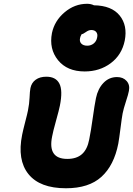

<svg xmlns="http://www.w3.org/2000/svg" viewBox="-20 -1068 704 1016"><path d="M428.2 -689.9Q335.4 -689.9 287.1 -749.5Q238.8 -809.1 254.9 -893.1Q268.6 -958 321.8 -1002.9Q375 -1047.9 440.9 -1047.9Q461.4 -1047.9 477.1 -1040Q570.8 -1038.6 613.3 -985.8Q655.8 -933.1 640.1 -853Q624.5 -777.3 565.9 -733.6Q507.3 -689.9 428.2 -689.9ZM403.8 -867.2Q399.4 -848.6 410.2 -837.4Q420.9 -826.2 441.9 -826.2Q461.4 -826.2 476.1 -838.1Q490.7 -850.1 494.1 -870.1Q498 -887.2 489.5 -898.2Q481 -909.2 462.9 -909.2Q449.2 -909.2 434.1 -898.2Q418.9 -887.2 412.1 -887.2Q404.8 -874.5 403.8 -867.2ZM329.1 -71.8Q190.9 -71.8 130.6 -146.7Q70.3 -221.7 97.2 -355Q102.1 -379.4 113.5 -423.3Q125 -467.3 127.9 -482.9Q135.3 -520 136.5 -552.2Q137.7 -584.5 141.1 -602.1Q147 -630.4 168.9 -646.2Q190.9 -662.1 225.1 -662.1Q275.4 -662.1 294.2 -625.7Q313 -589.4 296.9 -508.8Q292.5 -486.3 276.4 -428.7Q260.3 -371.1 255.9 -346.2Q231.4 -227.1 335.9 -227.1Q385.3 -227.1 413.8 -252.4Q442.4 -277.8 452.1 -330.1Q461.4 -376 470.7 -443.1Q480 -510.3 487.8 -548.8Q498 -598.6 527.6 -629.4Q557.1 -660.2 599.1 -660.2Q631.8 -660.2 650.1 -639.4Q668.5 -618.7 662.1 -586.9Q659.2 -569.8 646.5 -531.2Q633.8 -492.7 628.9 -467.8Q624.5 -444.8 617.7 -389.9Q610.8 -335 606 -308.1Q583.5 -192.9 516.8 -132.3Q450.2 -71.8 329.1 -71.8Z"/></svg>

Font: Shantell Sans Irregular Bouncy
Style: Bold Italic
Weight: 700
Italic angle: -11.31°
Designer: Stephen Nixon, Anya Danilova, Shantell Martin
Foundry: Arrow Type
Version: Version 1.006;[9816181b4]